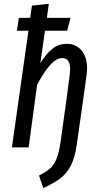

<svg xmlns="http://www.w3.org/2000/svg" viewBox="-20 -767 523 999"><path d="M433 -413Q433 -392 431 -381L414 -257L380 -18Q370 54 348 95.5Q326 137 294 161Q262 185 205 212L183 146Q218 129 238.5 111.5Q259 94 273 61.5Q287 29 295 -28L327 -257L343 -380Q345 -400 345 -407Q345 -465 303 -465Q246 -465 173 -325L129 0H42L128 -607H68L78 -674H137L146 -738L234 -747L224 -674H347L329 -607H214L190 -438Q219 -486 251.5 -512.5Q284 -539 327 -539Q375 -539 404 -505Q433 -471 433 -413Z"/></svg>

Font: Fira Sans Compressed
Style: Italic
Weight: 400
Width: 1
Italic angle: -8°
Designer: bBox Type GmbH & Carrois Corporate GbR & Edenspiekermann AG
Foundry: bBox Type GmbH & Carrois Corporate GbR & Edenspiekermann AG
Version: Version 4.301